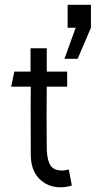

<svg xmlns="http://www.w3.org/2000/svg" viewBox="-20 -770 418 804"><path d="M232.9 14.2Q179.7 14.2 144.3 -21.7Q108.9 -57.6 108.9 -123Q108.9 -171.4 108.6 -229.7Q108.4 -288.1 108.4 -327.1Q108.4 -366.2 108.9 -407.2H26.9L40 -470.2H107.9V-567.9H175.8V-470.2H261.2V-407.2H175.8Q174.3 -282.2 175.8 -157.2Q175.8 -134.8 178 -118.7Q180.2 -102.5 186 -87.4Q191.9 -72.3 204.3 -64.5Q216.8 -56.6 234.9 -56.2Q245.1 -54.7 268.1 -60.1L280.8 6.8Q258.3 14.2 232.9 14.2ZM250 -523.9 296.9 -653.8H263.2V-750H360.8V-653.8L305.2 -523.9Z"/></svg>

Font: Kreadon
Style: Regular
Weight: 400
Designer: kohakuno
Foundry: StudioGnu
Version: Version 1.000;Glyphs 3.1.2 (3151)